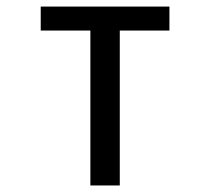

<svg xmlns="http://www.w3.org/2000/svg" viewBox="-20 -567 642 587"><path d="M256.3 0H346.2V-473.6H498V-546.9H104.5V-473.6H256.3Z"/></svg>

Font: Hack
Style: Regular
Weight: 400
Monospace: yes
Designer: Christopher Simpkins
Foundry: Christopher Simpkins
Version: Version 2.010